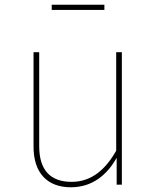

<svg xmlns="http://www.w3.org/2000/svg" viewBox="-20 -782 662 813"><path d="M422 -740V-762H199V-740ZM496 -561H472V-144C428 -66 369 -12 283 -12C195 -12 146 -60 146 -163V-561H122V-161C122 -50 180 11 280 11C373 11 435 -44 474 -114V0H496Z"/></svg>

Font: Glow Sans SC Normal Thin
Style: Regular
Weight: 100
Designer: Ryoko NISHIZUKA (kana, bopomofo & ideographs); Paul D. Hunt (Latin, Greek & Cyrillic); Sandoll Communications, Soo-young
Version: Version 0.93